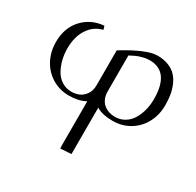

<svg xmlns="http://www.w3.org/2000/svg" viewBox="-160 -638 1141 1115"><g transform="rotate(30 410.5 -81.0)"><path d="M41 -230Q41 -324.7 96.4 -384.8Q151.9 -444.8 237.8 -452.1L245.1 -428.2Q186 -414.1 151.6 -361.6Q117.2 -309.1 117.2 -231Q117.2 -192.4 126.2 -156.2Q135.3 -120.1 152.3 -90.1Q169.4 -60.1 198 -42Q226.6 -23.9 262.2 -23.9Q289.6 -23.9 313.2 -33.9Q336.9 -43.9 354 -68.6Q371.1 -93.3 371.1 -128.9V-363.8Q521 -456.1 592.8 -456.1Q634.3 -456.1 666.5 -443.4Q698.7 -430.7 718.8 -409.4Q738.8 -388.2 751.7 -358.2Q764.6 -328.1 769.8 -296.4Q774.9 -264.6 774.9 -228Q774.9 -164.6 747.3 -111.8Q719.7 -59.1 668.9 -28.1Q618.2 2.9 554.2 2.9Q484.9 2.9 444.8 -22V289.1L372.1 293.9L371.1 269V-22Q324.2 2.9 262.2 2.9Q198.2 2.9 147.2 -28.6Q96.2 -60.1 68.6 -113Q41 -166 41 -230ZM444.8 -130.9Q444.8 -103.5 454.3 -82.3Q463.9 -61 479.7 -48.6Q495.6 -36.1 514.4 -30Q533.2 -23.9 554.2 -23.9Q589.8 -23.9 618.4 -41.3Q647 -58.6 664.6 -87.6Q682.1 -116.7 691.2 -152.1Q700.2 -187.5 700.2 -226.1Q700.2 -410.2 565.9 -410.2Q543.5 -410.2 519 -403.3Q494.6 -396.5 480.7 -390.1Q466.8 -383.8 444.8 -372.1Z"/></g></svg>

Font: Dehuti Alt
Style: Book
Weight: 400
Version: Version 1.2